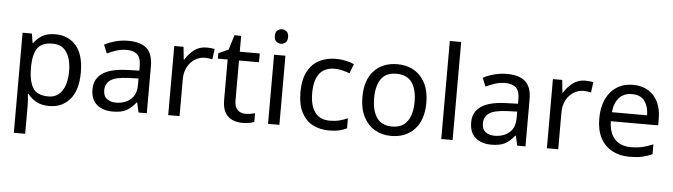

<svg xmlns="http://www.w3.org/2000/svg" viewBox="-56 -1002 5200 1483"><g transform="rotate(5 2544.5 -260.0)"><path d="M340 -546Q439 -546 499.5 -477Q560 -408 560 -269Q560 -132 499.5 -61Q439 10 339 10Q277 10 236.5 -13.5Q196 -37 173 -68H167Q169 -51 171 -25Q173 1 173 20V240H85V-536H157L169 -463H173Q197 -498 236 -522Q275 -546 340 -546ZM324 -472Q242 -472 208.5 -426Q175 -380 173 -286V-269Q173 -170 205.5 -116.5Q238 -63 326 -63Q375 -63 406.5 -90Q438 -117 453.5 -163.5Q469 -210 469 -270Q469 -362 433.5 -417Q398 -472 324 -472Z M903 -545Q1001 -545 1048 -502Q1095 -459 1095 -365V0H1031L1014 -76H1010Q975 -32 936.5 -11Q898 10 830 10Q757 10 709 -28.5Q661 -67 661 -149Q661 -229 724 -272.5Q787 -316 918 -320L1009 -323V-355Q1009 -422 980 -448Q951 -474 898 -474Q856 -474 818 -461.5Q780 -449 747 -433L720 -499Q755 -518 803 -531.5Q851 -545 903 -545ZM929 -259Q829 -255 790.5 -227Q752 -199 752 -148Q752 -103 779.5 -82Q807 -61 850 -61Q918 -61 963 -98.5Q1008 -136 1008 -214V-262Z M1511 -546Q1526 -546 1543.5 -544.5Q1561 -543 1574 -540L1563 -459Q1550 -462 1534.5 -464Q1519 -466 1505 -466Q1464 -466 1428 -443.5Q1392 -421 1370.5 -380.5Q1349 -340 1349 -286V0H1261V-536H1333L1343 -438H1347Q1373 -482 1414 -514Q1455 -546 1511 -546Z M1853 -62Q1873 -62 1894 -65.5Q1915 -69 1928 -73V-6Q1914 1 1888 5.5Q1862 10 1838 10Q1796 10 1760.5 -4.5Q1725 -19 1703 -55Q1681 -91 1681 -156V-468H1605V-510L1682 -545L1717 -659H1769V-536H1924V-468H1769V-158Q1769 -109 1792.5 -85.5Q1816 -62 1853 -62Z M2080 -737Q2100 -737 2115.5 -723.5Q2131 -710 2131 -681Q2131 -653 2115.5 -639Q2100 -625 2080 -625Q2058 -625 2043 -639Q2028 -653 2028 -681Q2028 -710 2043 -723.5Q2058 -737 2080 -737ZM2123 -536V0H2035V-536Z M2508 10Q2437 10 2381.5 -19Q2326 -48 2294.5 -109Q2263 -170 2263 -265Q2263 -364 2296 -426Q2329 -488 2385.5 -517Q2442 -546 2514 -546Q2555 -546 2593 -537.5Q2631 -529 2655 -517L2628 -444Q2604 -453 2572 -461Q2540 -469 2512 -469Q2354 -469 2354 -266Q2354 -169 2392.5 -117.5Q2431 -66 2507 -66Q2551 -66 2584.5 -75Q2618 -84 2646 -97V-19Q2619 -5 2586.5 2.5Q2554 10 2508 10Z M3239 -269Q3239 -136 3171.5 -63Q3104 10 2989 10Q2918 10 2862.5 -22.5Q2807 -55 2775 -117.5Q2743 -180 2743 -269Q2743 -402 2810 -474Q2877 -546 2992 -546Q3065 -546 3120.5 -513.5Q3176 -481 3207.5 -419.5Q3239 -358 3239 -269ZM2834 -269Q2834 -174 2871.5 -118.5Q2909 -63 2991 -63Q3072 -63 3110 -118.5Q3148 -174 3148 -269Q3148 -364 3110 -418Q3072 -472 2990 -472Q2908 -472 2871 -418Q2834 -364 2834 -269Z M3466 0H3378V-760H3466Z M3839 -545Q3937 -545 3984 -502Q4031 -459 4031 -365V0H3967L3950 -76H3946Q3911 -32 3872.5 -11Q3834 10 3766 10Q3693 10 3645 -28.5Q3597 -67 3597 -149Q3597 -229 3660 -272.5Q3723 -316 3854 -320L3945 -323V-355Q3945 -422 3916 -448Q3887 -474 3834 -474Q3792 -474 3754 -461.5Q3716 -449 3683 -433L3656 -499Q3691 -518 3739 -531.5Q3787 -545 3839 -545ZM3865 -259Q3765 -255 3726.5 -227Q3688 -199 3688 -148Q3688 -103 3715.5 -82Q3743 -61 3786 -61Q3854 -61 3899 -98.5Q3944 -136 3944 -214V-262Z M4447 -546Q4462 -546 4479.5 -544.5Q4497 -543 4510 -540L4499 -459Q4486 -462 4470.5 -464Q4455 -466 4441 -466Q4400 -466 4364 -443.5Q4328 -421 4306.5 -380.5Q4285 -340 4285 -286V0H4197V-536H4269L4279 -438H4283Q4309 -482 4350 -514Q4391 -546 4447 -546Z M4817 -546Q4886 -546 4935.5 -516Q4985 -486 5011.5 -431.5Q5038 -377 5038 -304V-251H4671Q4673 -160 4717.5 -112.5Q4762 -65 4842 -65Q4893 -65 4932.5 -74.5Q4972 -84 5014 -102V-25Q4973 -7 4933 1.5Q4893 10 4838 10Q4762 10 4703.5 -21Q4645 -52 4612.5 -113.5Q4580 -175 4580 -264Q4580 -352 4609.5 -415Q4639 -478 4692.5 -512Q4746 -546 4817 -546ZM4816 -474Q4753 -474 4716.5 -433.5Q4680 -393 4673 -321H4946Q4945 -389 4914 -431.5Q4883 -474 4816 -474Z"/></g></svg>

Font: Noto Sans Ogham
Style: Regular
Weight: 400
Designer: Monotype Design Team
Foundry: Monotype Imaging Inc.
Version: Version 2.001; ttfautohint (v1.8.4.7-5d5b)